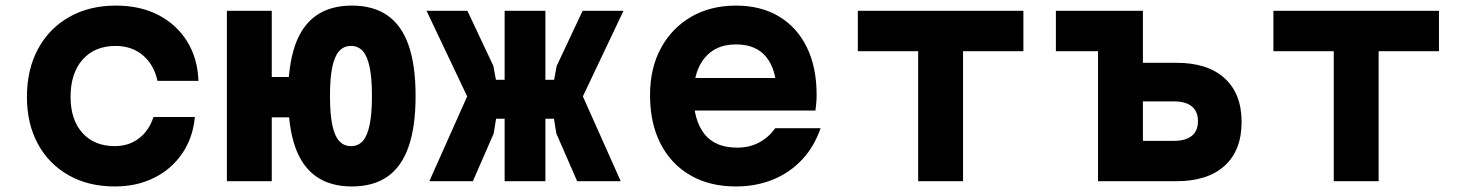

<svg xmlns="http://www.w3.org/2000/svg" viewBox="-20 -654 5290 693"><path d="M394.2 19Q299.2 19 227.7 -21.5Q156.1 -62 116.7 -134.7Q77.2 -207.4 77.2 -304.4Q77.2 -403.4 117.3 -477.5Q157.4 -551.6 229.9 -592.7Q302.3 -633.8 398.3 -633.8Q486.1 -633.8 551.7 -599.8Q617.4 -565.7 655.3 -504.7Q693.3 -443.7 696.3 -362.1H548.5Q535.5 -420.9 495.5 -454.6Q455.6 -488.2 397.2 -488.2Q321.9 -488.2 278.3 -439.1Q234.7 -389.9 234.7 -304.5Q234.7 -221.5 277.7 -174.1Q320.6 -126.6 394.2 -126.6Q445.1 -126.6 481.6 -154.7Q518.2 -182.7 534 -231.8H683.3Q676.5 -156.9 637.8 -100.2Q599.1 -43.5 536.5 -12.3Q473.9 19 394.2 19Z M1249.9 19Q1172.7 19 1121.3 -16.9Q1069.9 -52.8 1044.9 -125.3Q1019.9 -197.7 1019.9 -307.7Q1019.9 -417.6 1044.9 -489.9Q1069.9 -562.1 1121.3 -598Q1172.7 -633.8 1249.9 -633.8Q1327.9 -633.8 1379 -598Q1430 -562.1 1455 -489.9Q1480 -417.6 1480 -307.7Q1480 -197.7 1455 -125.3Q1430 -52.8 1379 -16.9Q1327.9 19 1249.9 19ZM798.9 0V-614.9H960.9V-376H1055.2V-230.4H960.9V0ZM1246.7 -126.6Q1273.4 -126.6 1289.9 -145.5Q1306.3 -164.5 1314.4 -204.5Q1322.5 -244.6 1322.5 -307.7Q1322.5 -370.8 1314.4 -410.6Q1306.3 -450.4 1289.9 -469.3Q1273.4 -488.2 1246.7 -488.2Q1220.8 -488.2 1203.9 -469.3Q1187.1 -450.4 1179 -410.6Q1171 -370.8 1171 -307.7Q1171 -244.6 1179 -204.5Q1187.1 -164.5 1203.9 -145.5Q1220.8 -126.6 1246.7 -126.6Z M2063.2 0 1988 -172.3 1979.5 -225.4H1938.6V-366H1980L1989.3 -416.1L2082.9 -614.9H2230.4L2083.8 -306.1L2220.4 0ZM1529.6 0 1666.2 -306.1 1519.6 -614.9H1667.1L1760.7 -416.1L1770 -366H1811.4V-225.4H1770.5L1762 -172.3L1686.8 0ZM1801.4 0V-614.9H1948.6V0Z M2457.3 -372.4H2833.5L2783.9 -310.9Q2783.9 -400.1 2746.8 -446.9Q2709.8 -493.7 2636.5 -493.7Q2562.9 -493.7 2523.1 -444.6Q2483.3 -395.6 2483.3 -310.9Q2483.3 -220.1 2522.3 -170.6Q2561.4 -121.1 2640.5 -121.1Q2685.4 -121.1 2720 -139.7Q2754.5 -158.3 2778.3 -191.4H2941.8Q2919.3 -125.5 2875.4 -78.3Q2831.4 -31 2770.3 -6Q2709.3 19 2636.1 19Q2541.6 19 2472 -21.1Q2402.4 -61.3 2364.3 -135.1Q2326.2 -209 2326.2 -310.9Q2326.2 -407.9 2365.6 -480.4Q2404.9 -552.9 2474.7 -593.3Q2544.6 -633.8 2636.5 -633.8Q2725.7 -633.8 2791 -595Q2856.3 -556.1 2891.9 -484Q2927.5 -411.9 2927.5 -311.5Q2927.5 -296.7 2926.2 -281.8Q2925 -266.8 2923.3 -255.1H2457.3Z M3294 0V-469.3H3076.2V-614.9H3673.8V-469.3H3456V0Z M3943.2 0V-469.3H3791.1V-614.9H4105.2V-427.3H4226.6Q4339 -427.3 4400.2 -371.5Q4461.4 -315.8 4461.4 -213.6Q4461.4 -111.5 4400.2 -55.7Q4339 0 4226.6 0ZM4105.2 -145.6H4216.2Q4259.5 -145.6 4281.7 -163.7Q4303.9 -181.7 4303.9 -216.9Q4303.9 -252 4281.7 -270Q4259.5 -288.1 4216.2 -288.1H4105.2Z M4794 0V-469.3H4576.2V-614.9H5173.8V-469.3H4956V0Z"/></svg>

Font: Martian Mono SemiExpanded
Style: Regular
Weight: 400
Width: 6
Monospace: yes
Designer: Roman Shamin
Foundry: Evil Martians
Version: Version 1.000